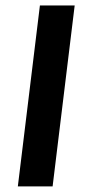

<svg xmlns="http://www.w3.org/2000/svg" viewBox="-20 -668 307 688"><path d="M168.5 0H43.9L123 -648.4H247.6Z"/></svg>

Font: Carlito
Style: Bold Italic
Weight: 700
Italic angle: -7°
Designer: Lukasz Dziedzic
Foundry: tyPoland Lukasz Dziedzic
Version: Version 1.104